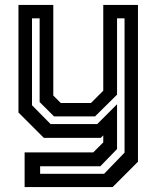

<svg xmlns="http://www.w3.org/2000/svg" viewBox="-20 -560 643 780"><path d="M158 0 55 -103V-540H196.5V-172L227 -141.5H349.5L399.5 -191.5V-540H540.5V97L437.5 200H80V59H359L399.5 18.5V-10L389.5 0ZM143 146H403L486 60V-485.5H455.5V-175.5L366 -87H199.5L141 -145.5V-485.5H110V-132.5L185.5 -56H375L455.5 -136.5V45.5L387.5 115.5H143Z"/></svg>

Font: Tourney Thin SemiBold
Style: Regular
Weight: 600
Version: Version 1.015